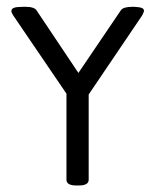

<svg xmlns="http://www.w3.org/2000/svg" viewBox="-20 -551 464 572"><path d="M207.7 1.6Q178 1.6 178 -15.5V-271.9L19.4 -505Q13.9 -513.3 13.9 -518Q13.9 -524.8 21.6 -527.7Q29.3 -530.7 48.8 -530.7H56.7Q82.4 -530.7 89.2 -519.6L213.6 -333.7L340.1 -520.4Q347.2 -530.7 374.2 -530.7H379.7Q396 -529.9 402.5 -527.3Q409 -524.8 409 -518Q409 -516.1 403.5 -505L244.2 -269.5V-15.5Q244.2 1.6 214.4 1.6Z"/></svg>

Font: Jaldi
Style: Regular
Weight: 400
Designer: Pablo Cosgaya and Nicolas Silva
Foundry: Omnibus-Type
Version: Version 1.001;PS 001.001;hotconv 1.0.70;makeotf.lib2.5.58329